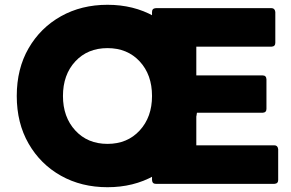

<svg xmlns="http://www.w3.org/2000/svg" viewBox="-20 -768 1216 802"><path d="M429 14Q320 14 234.5 -34Q149 -82 99.5 -168Q50 -254 50 -367Q50 -481 99.5 -566.5Q149 -652 234.5 -700Q320 -748 429 -748Q538 -748 623.5 -700Q709 -652 758.5 -566.5Q808 -481 808 -367Q808 -254 758.5 -168Q709 -82 623.5 -34Q538 14 429 14ZM429 -167Q512 -167 563.5 -223Q615 -279 615 -367Q615 -456 563.5 -511.5Q512 -567 429 -567Q346 -567 294.5 -511.5Q243 -456 243 -367Q243 -279 294.5 -223Q346 -167 429 -167ZM1126 0H631Q616 0 615 -16V-718Q615 -733 631 -734H1114Q1128 -734 1130 -718V-589Q1130 -574 1114 -573H800V-453H1077Q1092 -453 1093 -437V-313Q1093 -298 1077 -297H800V-161H1126Q1140 -161 1142 -145V-16Q1142 -1 1126 0Z"/></svg>

Font: YamahaIndonesia935. App XBold
Style: Regular
Weight: 800
Designer: Dalton Maag Ltd
Foundry: Dalton Maag Ltd
Version: Version 1.002; January 01, 2024; Regular/Italic